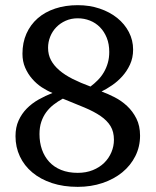

<svg xmlns="http://www.w3.org/2000/svg" viewBox="-20 -707 603 743"><path d="M420.9 -166Q420.9 -197.3 407.7 -219Q394.5 -240.7 369.1 -258.1Q343.8 -275.4 307.1 -290.8Q270.5 -306.2 223.1 -325.2Q204.1 -314.9 187.7 -302.2Q171.4 -289.6 159.2 -273.2Q147 -256.8 139.9 -235.8Q132.8 -214.8 132.8 -188Q132.8 -155.8 142.3 -128.4Q151.9 -101.1 170.4 -80.8Q189 -60.5 216.8 -49.3Q244.6 -38.1 280.8 -38.1Q313 -38.1 339.1 -48.6Q365.2 -59.1 383.3 -76.9Q401.4 -94.7 411.1 -117.9Q420.9 -141.1 420.9 -166ZM402.8 -505.9Q402.8 -536.6 393.1 -560.8Q383.3 -585 366.7 -601.8Q350.1 -618.7 327.9 -627.4Q305.7 -636.2 280.8 -636.2Q255.4 -636.2 234.1 -626.7Q212.9 -617.2 197.8 -601.6Q182.6 -585.9 174.3 -565.2Q166 -544.4 166 -522Q166 -495.6 177.2 -474.4Q188.5 -453.1 209.5 -435.1Q230.5 -417 261 -401.6Q291.5 -386.2 330.1 -372.1Q345.2 -383.3 358.6 -397Q372.1 -410.6 381.8 -427.2Q391.6 -443.8 397.2 -463.4Q402.8 -482.9 402.8 -505.9ZM522 -182.1Q522 -139.2 503.7 -102.8Q485.4 -66.4 453.1 -40Q420.9 -13.7 376.7 1.2Q332.5 16.1 280.8 16.1Q225.6 16.1 181.2 1.5Q136.7 -13.2 105.2 -39.6Q73.7 -65.9 56.9 -101.8Q40 -137.7 40 -180.2Q40 -214.4 52 -240.7Q64 -267.1 83.7 -287.1Q103.5 -307.1 129.4 -321.8Q155.3 -336.4 183.1 -347.2Q162.6 -355.5 141.8 -369.1Q121.1 -382.8 104.5 -401.9Q87.9 -420.9 77.4 -445.1Q66.9 -469.2 66.9 -499Q66.9 -542 82.3 -576.7Q97.7 -611.3 125.7 -636Q153.8 -660.6 193.4 -673.8Q232.9 -687 280.8 -687Q326.7 -687 365.7 -673.8Q404.8 -660.6 433.6 -637.5Q462.4 -614.3 478.8 -582.8Q495.1 -551.3 495.1 -515.1Q495.1 -483.4 483.2 -457.5Q471.2 -431.6 453.1 -411.6Q435.1 -391.6 413.6 -377Q392.1 -362.3 373 -353Q397 -344.2 423.3 -330.8Q449.7 -317.4 471.7 -296.9Q493.7 -276.4 507.8 -248.3Q522 -220.2 522 -182.1Z"/></svg>

Font: Charis SIL CyrE
Style: Regular
Weight: 400
Foundry: SIL International
Version: Version 5.000